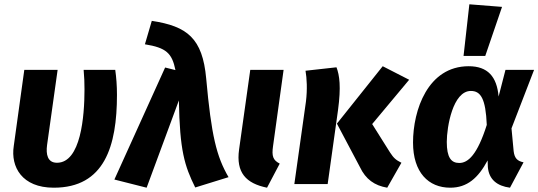

<svg xmlns="http://www.w3.org/2000/svg" viewBox="-20 -856 2504 893"><path d="M516 -531H369C372 -500 373 -470 373 -440C373 -315 356 -99 245 -99C201 -99 193 -138 199 -182L248 -531H93L44 -177C29 -80 82 17 230 17C466 17 524 -176 524 -415C524 -458 521 -496 516 -531Z M686 -759 654 -650C753 -634 780 -609 796 -530L748 -542L512 -21L662 17L812 -389C816 -156 838 -85 888 16L1043 -32C987 -128 963 -225 939 -491C922 -678 851 -734 686 -759Z M1299 -531H1144L1092 -161C1077 -53 1124 -3 1222 17L1281 -95C1250 -111 1243 -129 1250 -177Z M1781 17 1847 -99C1821 -112 1811 -121 1794 -147L1711 -279L1883 -485L1760 -548L1547 -281L1654 -79C1681 -22 1722 7 1781 17ZM1349 0H1504L1552 -343C1567 -454 1559 -506 1545 -543L1401 -527C1407 -492 1410 -441 1403 -384Z M2163 -836 2136 -596H2237L2315 -824ZM2160 -548C1970 -548 1901 -344 1901 -193C1901 -54 1973 17 2074 17C2153 17 2204 -28 2248 -110L2249 -79C2254 -21 2292 9 2352 17L2415 -101C2386 -107 2373 -120 2369 -153L2359 -259L2464 -531H2331L2299 -407C2291 -500 2248 -548 2160 -548ZM2170 -433C2216 -433 2239 -397 2244 -275C2200 -136 2157 -98 2116 -98C2078 -98 2058 -124 2058 -196C2058 -265 2086 -433 2170 -433Z"/></svg>

Font: Fira Sans
Style: Bold Italic
Weight: 700
Italic angle: -8°
Designer: bBox Type GmbH & Carrois Corporate GbR & Edenspiekermann AG
Foundry: bBox Type GmbH & Carrois Corporate GbR & Edenspiekermann AG
Version: Version 4.301;PS 004.301;hotconv 1.0.88;makeotf.lib2.5.64775